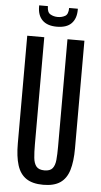

<svg xmlns="http://www.w3.org/2000/svg" viewBox="-67 -1084 600 1135"><g transform="rotate(5 233.0 -516.5)"><path d="M233.9 10.3C276.5 10.3 310.1 1.9 334.7 -14.9C359.3 -31.7 376.8 -57.1 387.2 -91.3C397.6 -125.5 402.8 -168.6 402.8 -220.7V-859.4H302.2V-222.7C302.2 -191.7 301.2 -165.3 299.1 -143.3C297 -121.3 291.2 -104.5 281.7 -92.8C272.3 -81.1 256.3 -75.2 233.9 -75.2C211.8 -75.2 195.8 -81.1 186 -92.8C176.3 -104.5 170.2 -121.4 168 -143.6C165.7 -165.7 164.6 -192.2 164.6 -223.1V-859.4H63.5V-220.7C63.5 -168.6 68.8 -125.5 79.6 -91.3C90.3 -57.1 108.2 -31.7 133.1 -14.9C158 1.9 191.6 10.3 233.9 10.3ZM232.4 -927.7C271.5 -927.7 300.5 -937.4 319.3 -956.8C338.2 -976.2 347.7 -1003.3 347.7 -1038.1V-1044.4H295.9C295.9 -1019.4 289.5 -1003.3 276.6 -996.1C263.8 -988.9 249.3 -985.4 233.4 -985.4C217.1 -985.4 202.5 -989.1 189.5 -996.6C176.4 -1004.1 169.9 -1020 169.9 -1044.4H118.2V-1037.1C118.2 -1002.3 127.8 -975.3 147.2 -956.3C166.6 -937.3 195 -927.7 232.4 -927.7Z"/></g></svg>

Font: Antonio
Style: Regular
Weight: 400
Designer: Vernon Adams
Foundry: Vernon Adams
Version: Version 1.002